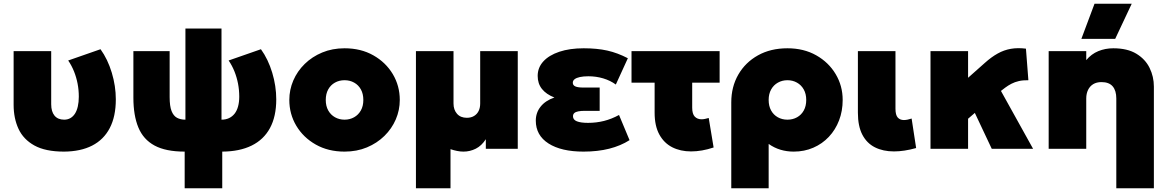

<svg xmlns="http://www.w3.org/2000/svg" viewBox="-20 -792 6220 1022"><path d="M320.5 15Q222 15 163.2 -17.5Q104.5 -50 78.5 -106.2Q52.5 -162.5 52.5 -234V-520H252.5V-237Q252.5 -198 270.2 -176.5Q288 -155 321.5 -155Q340 -155 354.5 -163.2Q369 -171.5 379 -187Q389 -202.5 394.2 -225.5Q399.5 -248.5 399.5 -277.5Q399.5 -313 393 -346.8Q386.5 -380.5 374 -411.8Q361.5 -443 343 -470L515 -530Q553.5 -476.5 575 -405.2Q596.5 -334 596.5 -263Q596.5 -172 564.2 -110.2Q532 -48.5 470.5 -17Q409 14.5 320.5 15Z M963 210V15Q862.5 15 802.8 -17.2Q743 -49.5 716.5 -113.5Q690 -177.5 690 -272V-520H883V-275Q883 -227 893.2 -201Q903.5 -175 922.2 -165Q941 -155 967 -155V-640H1159V-155Q1181.5 -155 1199 -163.2Q1216.5 -171.5 1228.8 -187Q1241 -202.5 1247.2 -225.5Q1253.5 -248.5 1253.5 -277.5Q1253.5 -313 1247 -346.8Q1240.5 -380.5 1228 -411.8Q1215.5 -443 1197 -470L1369 -530Q1407.5 -476.5 1429 -405.2Q1450.5 -334 1450.5 -263Q1450.5 -172 1417 -110.2Q1383.5 -48.5 1319.2 -17Q1255 14.5 1163 15V210Z M1814 15Q1727 15 1660.8 -22.5Q1594.5 -60 1557.2 -122.5Q1520 -185 1520 -260Q1520 -314 1541.2 -363.5Q1562.5 -413 1601.8 -451.5Q1641 -490 1695 -512.5Q1749 -535 1814 -535Q1901 -535 1967.2 -497.5Q2033.5 -460 2070.8 -397.5Q2108 -335 2108 -260Q2108 -206 2086.8 -156.5Q2065.5 -107 2026.2 -68.5Q1987 -30 1933.2 -7.5Q1879.5 15 1814 15ZM1814 -155Q1842 -155 1864.8 -167.8Q1887.5 -180.5 1900.8 -204Q1914 -227.5 1914 -260Q1914 -292.5 1901 -316Q1888 -339.5 1865.2 -352.2Q1842.5 -365 1814 -365Q1785.5 -365 1762.8 -352.2Q1740 -339.5 1727 -316Q1714 -292.5 1714 -260Q1714 -227.5 1727.2 -204Q1740.5 -180.5 1763.2 -167.8Q1786 -155 1814 -155Z M2194 210V-520H2394V-241Q2394 -207.5 2412.8 -186.2Q2431.5 -165 2465 -165Q2487.5 -165 2503.5 -174.8Q2519.5 -184.5 2527.8 -201.5Q2536 -218.5 2536 -241V-520H2736V0H2566V-51Q2543.5 -16 2512.5 -0.5Q2481.5 15 2447 15Q2430.5 15 2413 11.5Q2395.5 8 2378 2V210Z M3086 15Q2967.5 15 2899.8 -28.2Q2832 -71.5 2832 -150Q2832 -192 2857.5 -224.2Q2883 -256.5 2931 -273Q2887.5 -290 2864.8 -318.5Q2842 -347 2842 -388Q2842 -432 2872 -465Q2902 -498 2957.2 -516.5Q3012.5 -535 3087 -535Q3158 -535 3212.8 -522.8Q3267.5 -510.5 3322 -482L3258 -342Q3228.5 -363.5 3190.8 -374.8Q3153 -386 3112 -386Q3085.5 -386 3067 -382Q3048.5 -378 3038.8 -370.5Q3029 -363 3029 -351.5Q3029 -338 3042.5 -332Q3056 -326 3085 -326H3172V-202H3093Q3072 -202 3058 -199.2Q3044 -196.5 3037 -190.2Q3030 -184 3030 -173Q3030 -154.5 3050.8 -146.2Q3071.5 -138 3110 -138Q3154 -138 3194.8 -148.2Q3235.5 -158.5 3275 -180L3331 -46Q3284 -16 3223 -0.5Q3162 15 3086 15Z M3658.5 14Q3602 14 3558.2 -8.2Q3514.5 -30.5 3489.5 -76.2Q3464.5 -122 3464.5 -192V-352H3341.5V-520H3810.5V-352H3664.5V-219Q3664.5 -185.5 3678.2 -171.2Q3692 -157 3714.5 -157Q3723 -157 3732.5 -159Q3742 -161 3752.5 -164L3778.5 -7Q3747 3.5 3716.8 8.8Q3686.5 14 3658.5 14Z M3872.5 210V-247Q3872.5 -330 3910 -395Q3947.5 -460 4014.8 -497.5Q4082 -535 4171.5 -535Q4258.5 -535 4324.8 -497.5Q4391 -460 4428.2 -397.5Q4465.5 -335 4465.5 -260Q4465.5 -201 4446.2 -151Q4427 -101 4392 -63.8Q4357 -26.5 4309.2 -5.8Q4261.5 15 4204.5 15Q4168 15 4134.5 5Q4101 -5 4071.5 -26V210ZM4171.5 -155Q4200 -155 4222.8 -167.8Q4245.5 -180.5 4258.5 -204Q4271.5 -227.5 4271.5 -260Q4271.5 -292.5 4258.2 -316Q4245 -339.5 4222.2 -352.2Q4199.5 -365 4171.5 -365Q4143.5 -365 4120.8 -352.2Q4098 -339.5 4084.8 -316Q4071.5 -292.5 4071.5 -260Q4071.5 -227.5 4084.5 -204Q4097.5 -180.5 4120.2 -167.8Q4143 -155 4171.5 -155Z M4738.5 14Q4680.5 14 4637.2 -7.8Q4594 -29.5 4570.2 -75Q4546.5 -120.5 4546.5 -192V-520H4746.5V-213Q4746.5 -180 4758.5 -166.5Q4770.5 -153 4791.5 -153Q4800.5 -153 4811 -155.2Q4821.5 -157.5 4832.5 -161L4856.5 -4Q4824.5 5 4795 9.5Q4765.5 14 4738.5 14Z M4933 0V-520H5133V-378L5222 -457Q5257 -488.5 5290.8 -507.2Q5324.5 -526 5361 -532.2Q5397.5 -538.5 5441 -533L5454 -365Q5425.5 -365.5 5403.5 -360.5Q5381.5 -355.5 5363.8 -346.2Q5346 -337 5330 -325L5308 -308L5479 0H5259L5169 -191L5133 -160V0Z M5922 210V-268Q5922 -309.5 5902.8 -332.2Q5883.5 -355 5843 -355Q5817 -355 5799 -344Q5781 -333 5771.5 -313.2Q5762 -293.5 5762 -268V0H5562V-520H5762V-472Q5789 -504.5 5826.2 -519.8Q5863.5 -535 5906 -535Q5981 -535 6028.8 -506Q6076.5 -477 6099.2 -430.5Q6122 -384 6122 -331V210ZM5736 -585 5806 -772H6004L5916 -585Z"/></svg>

Font: Geologica Black
Style: Regular
Weight: 900
Designer: Sindre Bremnes, Frode Helland
Foundry: Monokrom Skriftforlag AS
Version: Version 1.010;gftools[0.9.28]